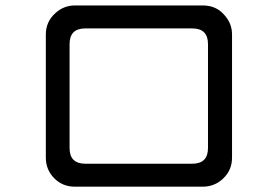

<svg xmlns="http://www.w3.org/2000/svg" viewBox="-20 -702 1040 718"><path d="M151.4 -112.3V-573.2Q151.4 -621.1 187.5 -653.3Q218.8 -681.6 259.8 -681.6H738.3Q789.1 -681.6 819.3 -645.5Q847.7 -614.3 847.7 -573.2V-112.3Q847.7 -66.4 815.4 -35.2Q783.2 -3.9 738.3 -3.9H259.8Q213.9 -3.9 182.6 -35.6Q151.4 -67.4 151.4 -112.3ZM298.8 -89.8H699.2Q757.8 -89.8 757.8 -148.4V-537.1Q757.8 -595.7 699.2 -595.7H298.8Q240.2 -595.7 240.2 -537.1V-148.4Q240.2 -89.8 298.8 -89.8Z"/></svg>

Font: jf-openhuninn-2.0
Style: Regular
Weight: 400
Designer: [Kosugi Maru]
Designed by MOTOYA      

[Varela Round]
Joe Prince (Latin component); Avraham Cornfeld (Hebrew component)
Foundry: justfont CO.,LTD.
Version: 2.0